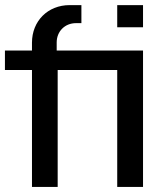

<svg xmlns="http://www.w3.org/2000/svg" viewBox="-20 -739 662 759"><path d="M208 0V-462.4H443.4V0H545.4V-539.1H204.1V-571.3C204.1 -614.7 236.3 -647.5 280.3 -647.5H301.8V-718.8H255.4C168.9 -718.8 106.4 -655.8 106.4 -570.3V-539.1H-0.5V-462.4H106.4V0ZM545.4 -631.3V-718.8H443.4V-631.3Z"/></svg>

Font: Winston
Style: Regular
Weight: 400
Designer: Vernon Adams, Kim Jin-seong, David Berlow, Cristiano Sobral
Foundry: The Winston Project Authors
Version: Version 3.004